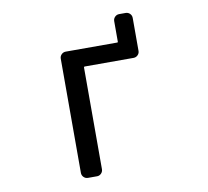

<svg xmlns="http://www.w3.org/2000/svg" viewBox="-93 -1015 1186 1097"><g transform="rotate(-10 500.0 -466.5)"><path d="M740.2 -685.5Q740.2 -671.9 730 -661.6Q719.7 -651.4 705.1 -651.4H421.9Q417 -651.4 417 -646.5V-56.6Q417 -42 406.7 -31.7Q396.5 -21.5 382.8 -21.5H330.1Q315.4 -21.5 305.2 -31.7Q294.9 -42 294.9 -56.6V-718.8Q294.9 -733.4 305.2 -743.7Q315.4 -753.9 330.1 -753.9H628.9Q632.8 -753.9 632.8 -757.8V-877Q632.8 -891.6 643.1 -901.9Q653.3 -912.1 668 -912.1H705.1Q719.7 -912.1 730 -901.9Q740.2 -891.6 740.2 -877Z"/></g></svg>

Font: Gen Jyuu Gothic L Monospace Medium
Style: Regular
Weight: 500
Designer: [Source Han Sans]
Ryoko NISHIZUKA  (kana & ideographs); Paul D. Hunt (Latin, Greek & Cyrillic); Wenlong ZHANG  (bopomofo
Version: Version 1.002.20150607